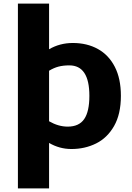

<svg xmlns="http://www.w3.org/2000/svg" viewBox="-20 -820 735 1072"><path d="M655 -285Q655 -183 617 -116.5Q579 -50 516.5 -19Q454 12 379 12Q312 12 254 -22V232H80V-800H254V-545Q314 -580 387 -580Q466 -580 526.5 -546.5Q587 -513 621 -447Q655 -381 655 -285ZM479 -285Q479 -455 367 -455Q333 -455 306.5 -448Q280 -441 254 -425V-143Q306 -113 358 -113Q421 -113 450 -155Q479 -197 479 -285Z"/></svg>

Font: Martel Sans Black
Style: Regular
Weight: 900
Designer: Dan Reynolds and Mathieu Réguer
Foundry: Dan Reynolds and Mathieu Réguer
Version: Version 1.002; ttfautohint (v1.1) -l 5 -r 5 -G 72 -x 0 -D la